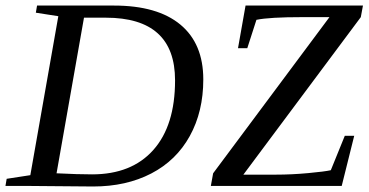

<svg xmlns="http://www.w3.org/2000/svg" viewBox="-31 -675 1338 697"><path d="M604.5 -383.3Q604.5 -610.8 353 -610.8H273.9L174.3 -45.9Q252.4 -42 303.2 -42Q446.8 -42 525.6 -130.6Q604.5 -219.2 604.5 -383.3ZM382.8 -654.8Q540.5 -654.8 623.8 -585.7Q707 -516.6 707 -386.7Q707 -270 658 -181.2Q608.9 -92.3 518.1 -45.2Q427.2 2 307.1 2L72.3 0H-11.2L-6.8 -25.9L79.1 -39.1L180.7 -616.2L99.1 -628.9L103.5 -654.8ZM1165 -612.8H1067.4Q946.3 -612.8 899.9 -603L866.7 -500H833L860.4 -654.8H1286.6L1278.8 -612.8L852.5 -41H969.7Q1027.8 -41 1088.1 -46.6Q1148.4 -52.2 1169.9 -57.1L1220.7 -182.1H1254.9L1209.5 0H734.4L742.7 -45.9Z"/></svg>

Font: Tinos
Style: Italic
Weight: 400
Italic angle: -16.333°
Designer: Steve Matteson
Foundry: Monotype Imaging Inc.
Version: Version 1.32